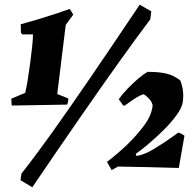

<svg xmlns="http://www.w3.org/2000/svg" viewBox="-20 -710 819 815"><path d="M30 -262Q29 -270 28.5 -277Q28 -284 28 -291L87 -316Q92 -336 97.5 -370Q103 -404 108 -441.5Q113 -479 116.5 -512Q120 -545 120 -564H75L69 -570L68 -607Q98 -615 136.5 -626.5Q175 -638 213 -650.5Q251 -663 276 -672L291 -648L259 -604L223 -311L270 -292Q270 -277 265 -266Q206 -265 147.5 -264Q89 -263 30 -262ZM117 85 67 55 71 27Q131 -49 202 -148.5Q273 -248 364 -381Q455 -514 573 -690L622 -662L618 -628Q568 -562 491 -454.5Q414 -347 318.5 -209Q223 -71 117 85ZM454 12 434 -23Q453 -37 476 -56.5Q499 -76 522 -98Q560 -135 592 -178Q624 -221 628 -263Q624 -280 611.5 -292.5Q599 -305 590 -310Q574 -306 552 -291.5Q530 -277 510 -262H503L484 -289Q500 -311 522 -334Q544 -357 567 -376.5Q590 -396 607 -405Q654 -405 685 -398Q716 -391 745 -369Q750 -359 755 -334.5Q760 -310 756 -278Q753 -254 730 -222Q707 -190 674 -157.5Q641 -125 609 -98Q577 -71 556 -57L559 -48Q591 -52 634 -78Q677 -104 723 -137L736 -147Q743 -146 749.5 -142.5Q756 -139 763 -134L739 3Q674 1 610 -0.5Q546 -2 481 -3Z"/></svg>

Font: Labrada Black
Style: Italic
Weight: 900
Italic angle: -7°
Designer: Mercedes Jáuregui
Foundry: Omnibus-Type Team
Version: Version 1.000; ttfautohint (v1.8.4.7-5d5b)